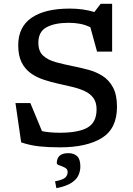

<svg xmlns="http://www.w3.org/2000/svg" viewBox="-20 -762 698 1006"><path d="M593 -202.5Q593 -88 513.5 -39Q434 10 294 10Q234 10 186.5 5Q139 0 91 -16L61 -222H139L200 -75Q239 -66.5 293.5 -66.5Q392 -66.5 439 -93.8Q486 -121 486 -189Q486 -226 469 -249Q452 -272 422.8 -285.2Q393.5 -298.5 357.5 -307Q321.5 -315.5 283 -324Q245 -332.5 208 -344.8Q171 -357 141 -378.5Q111 -400 93.2 -435.2Q75.5 -470.5 75.5 -525Q75.5 -621 145.5 -669Q215.5 -717 345.5 -717Q416 -717 474.5 -699L507.5 -742H567.5V-491.5H488.5L453.5 -619Q427.5 -632 399.8 -637.2Q372 -642.5 340.5 -642.5Q267 -642.5 224 -619.2Q181 -596 181 -538Q181 -493.5 206 -470.5Q231 -447.5 273.2 -436Q315.5 -424.5 366 -414.5Q404 -407 443.8 -396.2Q483.5 -385.5 517.5 -364Q551.5 -342.5 572.2 -303.8Q593 -265 593 -202.5ZM268.5 188Q308.5 180.5 321.5 168.8Q334.5 157 334.5 139Q334.5 124 320.2 116.5Q306 109 291.8 104.5Q277.5 100 277.5 93.5Q277.5 68 292 54.2Q306.5 40.5 339 40.5Q367 40.5 384 56.2Q401 72 401 110.5Q401 133 391.5 155.2Q382 177.5 355 195.5Q328 213.5 275.5 224Z"/></svg>

Font: Newsreader Caption
Style: Regular
Weight: 400
Designer: Hugues Gentile
Foundry: Production Type
Version: Version 1.001